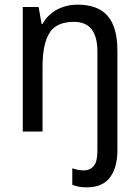

<svg xmlns="http://www.w3.org/2000/svg" viewBox="-20 -566 599 826"><path d="M353 240Q333 240 318 237Q303 234 291 229V158Q303 162 315 164.5Q327 167 342 167Q367 167 383 148.5Q399 130 399 83V-345Q399 -472 298 -472Q223 -472 193 -424.5Q163 -377 163 -279V0H78V-536H146L159 -463H163Q186 -504 226 -525Q266 -546 313 -546Q402 -546 443.5 -497Q485 -448 485 -350V81Q485 155 453 197.5Q421 240 353 240Z"/></svg>

Font: Noto Sans Telugu SemiCondensed
Style: Regular
Weight: 400
Width: 4
Designer: Jelle Bosma - Monotype Design Team
Foundry: Monotype Imaging Inc.
Version: Version 2.005; ttfautohint (v1.8.4.7-5d5b)